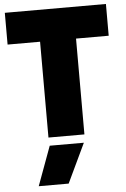

<svg xmlns="http://www.w3.org/2000/svg" viewBox="-62 -743 689 1048"><g transform="rotate(-5 282.0 -219.5)"><path d="M183 -525H5V-699H559V-525H380V0H183ZM186 45H373L271 260H107Z"/></g></svg>

Font: Readiness ExtraBold
Style: Regular
Weight: 800
Designer: Katatrad Team
Foundry: CadsonDemak
Version: Version 1.00;January 16, 2020;FontCreator 12.0.0.2550 64-bit